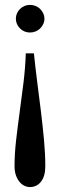

<svg xmlns="http://www.w3.org/2000/svg" viewBox="-20 -738 239 774"><path d="M100.6 -718.3Q112.8 -718.3 123.5 -713.9Q134.3 -709.5 142.1 -701.7Q149.9 -693.8 154.5 -683.8Q159.2 -673.8 159.2 -663.1Q159.2 -651.4 154.5 -641.4Q149.9 -631.3 142.1 -623.5Q134.3 -615.7 123.5 -611.3Q112.8 -606.9 100.6 -606.9Q88.9 -606.9 78.6 -611.3Q68.4 -615.7 60.5 -623.5Q52.7 -631.3 48.3 -641.4Q43.9 -651.4 43.9 -663.1Q43.9 -673.8 48.3 -683.8Q52.7 -693.8 60.5 -701.7Q68.4 -709.5 78.6 -713.9Q88.9 -718.3 100.6 -718.3ZM116.7 -522.9Q122.6 -464.8 130.4 -404.8Q138.2 -344.7 145.3 -286.4Q152.3 -228 157.5 -172.6Q162.6 -117.2 162.6 -67.9Q162.6 -27.8 145.5 -5.9Q128.4 16.1 100.6 16.1Q88.9 16.1 77.6 10.5Q66.4 4.9 57.9 -5.9Q49.3 -16.6 43.9 -32.2Q38.6 -47.9 38.6 -67.9Q38.6 -117.2 44.9 -172.6Q51.3 -228 59.3 -286.4Q67.4 -344.7 74.7 -404.8Q82 -464.8 84 -522.9Z"/></svg>

Font: Khmer Busra Bunong
Style: Regular
Weight: 400
Designer: D. Kanjahn
Version: Version 7.100; 2014